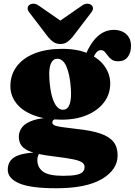

<svg xmlns="http://www.w3.org/2000/svg" viewBox="-20 -755 720 1026"><path d="M389.5 -66Q336.5 -72 308.5 -76.2Q280.5 -80.5 270 -86Q259.5 -91.5 259.5 -100.5Q259.5 -107.5 264 -112.2Q268.5 -117 276 -120L271 -127.5Q198.5 -126 156.8 -111.8Q115 -97.5 97.8 -74.5Q80.5 -51.5 80.5 -24.5Q80.5 4.5 96 24.8Q111.5 45 152.5 58.5Q193.5 72 269.5 81Q331.5 88.5 367 95.5Q402.5 102.5 417.2 112Q432 121.5 432 137.5Q432 153 422.2 163.5Q412.5 174 388 179.2Q363.5 184.5 318 184.5Q239.5 184.5 209.5 161.8Q179.5 139 179.5 99.5Q179.5 89 182.8 79.8Q186 70.5 189 66.5L187 59Q96.5 61.5 59 83.8Q21.5 106 21.5 152Q21.5 198.5 82.8 224.8Q144 251 280.5 251Q441 251 524.8 201.5Q608.5 152 608.5 75Q608.5 31.5 586.8 3.5Q565 -24.5 516.8 -41.2Q468.5 -58 389.5 -66ZM422 -428 469 -424.5Q481 -455.5 492.2 -471.2Q503.5 -487 519 -487Q532 -487 540 -478Q548 -469 556.2 -457.2Q564.5 -445.5 577.2 -436.5Q590 -427.5 612 -427.5Q644.5 -427.5 662.2 -450Q680 -472.5 680 -509.5Q680 -550.5 654 -573Q628 -595.5 589.5 -595.5Q540 -595.5 502 -561Q464 -526.5 437 -461.5ZM569 -309Q569 -358 539.8 -400Q510.5 -442 453.5 -468Q396.5 -494 312.5 -494Q226 -494 163.8 -469Q101.5 -444 68.5 -399Q35.5 -354 35.5 -294.5Q35.5 -244 67.2 -203.2Q99 -162.5 160.2 -139Q221.5 -115.5 309.5 -115.5Q386.5 -115.5 445 -140.2Q503.5 -165 536.2 -208.5Q569 -252 569 -309ZM285 -441Q316.5 -442 335 -399.2Q353.5 -356.5 358.5 -283.5Q362.5 -228 352.5 -198.8Q342.5 -169.5 317.5 -168.5Q298 -168 282.8 -186.5Q267.5 -205 257.5 -241.5Q247.5 -278 244 -331Q241.5 -364 245 -388.5Q248.5 -413 258.5 -426.8Q268.5 -440.5 285 -441ZM351.5 -611 187 -725Q172.5 -735.5 158.5 -735.2Q144.5 -735 135.5 -727.5Q128 -721.5 127.8 -710.2Q127.5 -699 139 -685.5L237.5 -556.5Q252.5 -539 267 -529.5Q281.5 -520 302.5 -520Q323.5 -520 337.8 -529.5Q352 -539 367 -556.5L465.5 -685.5Q477 -699 476.8 -710.2Q476.5 -721.5 469 -727.5Q460.5 -735 446.5 -735.2Q432.5 -735.5 418 -725L253.5 -611Z"/></svg>

Font: Fraunces
Style: Regular
Weight: 900
Version: Version 1.000;[b76b70a41]